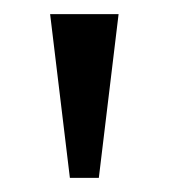

<svg xmlns="http://www.w3.org/2000/svg" viewBox="-20 -734 239 272"><path d="M79 -482 51 -714H148L120 -482Z"/></svg>

Font: Noto Serif Ethiopic Condensed
Style: Regular
Weight: 400
Width: 3
Designer: Monotype Design Team
Foundry: Monotype Imaging Inc.
Version: Version 2.102; ttfautohint (v1.8.4.7-5d5b)